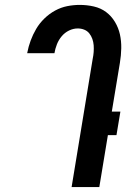

<svg xmlns="http://www.w3.org/2000/svg" viewBox="-20 -763 540 783"><path d="M385 0H272L358 -523Q361 -537 362 -551Q363 -565 362 -578.5Q361 -592 356.5 -604.5Q352 -617 344 -627Q336 -637 323.5 -642Q311 -647 297 -647Q279 -647 261.5 -638.5Q244 -630 231.5 -615Q219 -600 212 -582Q205 -564 202 -546H91V-547Q96 -573 105 -597.5Q114 -622 127.5 -645Q141 -668 161 -687.5Q181 -707 205 -720Q229 -733 254.5 -738Q280 -743 305 -743Q335 -743 363 -736.5Q391 -730 412.5 -714Q434 -698 448.5 -674Q463 -650 469 -623Q475 -596 474.5 -566.5Q474 -537 469 -507L436 -308H471L455 -212H420Z"/></svg>

Font: Iosevka Term Curly
Style: Bold Italic
Weight: 700
Italic angle: -9°
Designer: Belleve Invis
Foundry: Belleve Invis
Version: Version 32.3.0